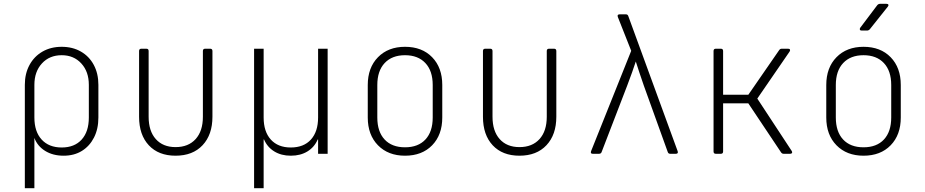

<svg xmlns="http://www.w3.org/2000/svg" viewBox="-20 -805 4840 1005"><path d="M110 180V-361Q110 -420 134.5 -465Q159 -510 202.5 -535Q246 -560 303 -560Q360 -560 403.5 -535Q447 -510 471 -465Q495 -420 495 -361V-190Q495 -130 472 -85Q449 -40 408.5 -15Q368 10 313 10Q257 10 216.5 -15Q176 -40 160 -83V180ZM303 -33Q370 -33 407.5 -74.5Q445 -116 445 -190V-361Q445 -430 405.5 -473Q366 -516 303 -516Q239 -516 199.5 -473Q160 -430 160 -361V-190Q160 -116 198 -74.5Q236 -33 303 -33Z M899 10Q810 10 759 -44.5Q708 -99 708 -194V-538Q708 -550 720 -550H746Q758 -550 758 -538V-194Q758 -119 795.5 -77Q833 -35 899 -35Q966 -35 1004 -77Q1042 -119 1042 -194V-538Q1042 -550 1054 -550H1080Q1092 -550 1092 -538V-194Q1092 -100 1040.5 -45Q989 10 899 10Z M1310 180V-550H1360V-190Q1360 -116 1397.5 -74.5Q1435 -33 1502 -33Q1570 -33 1607.5 -74.5Q1645 -116 1645 -190V-550H1695V0H1645V-75H1643Q1626 -35 1589.5 -12.5Q1553 10 1502 10Q1452 10 1415.5 -12.5Q1379 -35 1362 -75H1360V180Z M2100 10Q2012 10 1958.5 -44.5Q1905 -99 1905 -190V-360Q1905 -451 1958.5 -505.5Q2012 -560 2100 -560Q2189 -560 2242 -505.5Q2295 -451 2295 -360V-190Q2295 -99 2242 -44.5Q2189 10 2100 10ZM2100 -34Q2169 -34 2207 -75Q2245 -116 2245 -190V-360Q2245 -434 2206.5 -475Q2168 -516 2100 -516Q2032 -516 1993.5 -475Q1955 -434 1955 -360V-190Q1955 -116 1993 -75Q2031 -34 2100 -34Z M2699 10Q2610 10 2559 -44.5Q2508 -99 2508 -194V-538Q2508 -550 2520 -550H2546Q2558 -550 2558 -538V-194Q2558 -119 2595.5 -77Q2633 -35 2699 -35Q2766 -35 2804 -77Q2842 -119 2842 -194V-538Q2842 -550 2854 -550H2880Q2892 -550 2892 -538V-194Q2892 -100 2840.5 -45Q2789 10 2699 10Z M3083 0Q3069 0 3074 -14L3284 -539L3214 -716Q3209 -730 3224 -730H3256Q3266 -730 3269 -720L3527 -14Q3532 0 3517 0H3488Q3478 0 3475 -10L3350 -357Q3338 -390 3326.5 -426Q3315 -462 3308 -483Q3301 -462 3288.5 -426Q3276 -390 3263 -357L3129 -9Q3126 0 3115 0Z M3727 0Q3715 0 3715 -12V-538Q3715 -550 3727 -550H3753Q3765 -550 3765 -538V-309H3897L4058 -542Q4063 -550 4072 -550H4105Q4113 -550 4115 -545.5Q4117 -541 4113 -535L3944 -289L4124 -15Q4128 -9 4125.5 -4.5Q4123 0 4116 0H4082Q4073 0 4068 -8L3897 -264H3765V-12Q3765 0 3753 0Z M4500 10Q4412 10 4358.5 -44.5Q4305 -99 4305 -190V-360Q4305 -451 4358.5 -505.5Q4412 -560 4500 -560Q4589 -560 4642 -505.5Q4695 -451 4695 -360V-190Q4695 -99 4642 -44.5Q4589 10 4500 10ZM4500 -34Q4569 -34 4607 -75Q4645 -116 4645 -190V-360Q4645 -434 4606.5 -475Q4568 -516 4500 -516Q4432 -516 4393.5 -475Q4355 -434 4355 -360V-190Q4355 -116 4393 -75Q4431 -34 4500 -34ZM4490 -645Q4483 -645 4481 -649.5Q4479 -654 4483 -660L4572 -778Q4578 -785 4587 -785H4620Q4628 -785 4630 -780.5Q4632 -776 4627 -770L4533 -652Q4527 -645 4518 -645Z"/></svg>

Font: Pitagon Sans Mono Thin
Style: Regular
Weight: 100
Monospace: yes
Designer: Travis Tran
Foundry: Pitagon
Version: Version 1.001; ttfautohint (v1.8.4.7-5d5b);gftools[0.9.26]